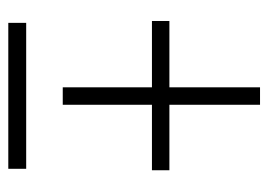

<svg xmlns="http://www.w3.org/2000/svg" viewBox="-110 -522 631 451"><g transform="rotate(90 205.5 -296.5)"><path d="M226.1 -378.9H379.9V-337.9H226.1V-128.4H185.1V-337.9H29.3V-378.9H185.1V-591.8H226.1ZM33.7 -0.5V-42.5H376.5V-0.5Z"/></g></svg>

Font: Open Sans Condensed Light
Style: Regular
Weight: 300
Width: 3
Designer: Monotype Design Team
Foundry: Monotype Imaging Inc.
Version: Version 3.003; ttfautohint (v1.8.4)